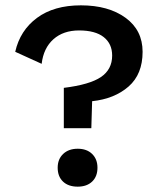

<svg xmlns="http://www.w3.org/2000/svg" viewBox="-20 -690 602 719"><path d="M283 -670Q386 -670 450 -623.5Q514 -577 514 -496Q514 -412 461.5 -366Q409 -320 325 -311L322 -210H219V-361Q316 -373 358 -401.5Q400 -430 400 -482Q400 -526 368.5 -551Q337 -576 276 -576Q217 -576 180 -543Q143 -510 136 -451L37 -496Q55 -576 118.5 -623Q182 -670 283 -670ZM345 -62Q345 -29 325 -10Q305 9 271 9Q236 9 216 -10Q196 -29 196 -62Q196 -94 216.5 -113.5Q237 -133 271 -133Q305 -133 325 -113.5Q345 -94 345 -62Z"/></svg>

Font: Elaine Sans Medium
Style: Regular
Weight: 500
Designer: Wei Huang
Foundry: Wei Huang
Version: Version 2.001;PS 002.001;hotconv 1.0.88;makeotf.lib2.5.64775